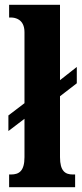

<svg xmlns="http://www.w3.org/2000/svg" viewBox="-20 -780 342 800"><path d="M18 0H293V-53H283C252 -53 230 -67 230 -125V-379L300 -433V-501L230 -446V-760H18V-707H26C43 -707 82 -700 82 -646V-350L15 -299V-234L82 -285V-125C82 -67 59 -53 26 -53H18Z"/></svg>

Font: Noto Serif Tamil ExtraCondensed ExtraBold
Style: Regular
Weight: 800
Width: 2
Designer: Indian Type Foundry, Tom Grace, and the Monotype Design Team
Foundry: Monotype Imaging Inc.
Version: Version 2.004